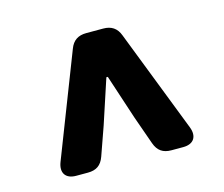

<svg xmlns="http://www.w3.org/2000/svg" viewBox="-73 -823 755 646"><g transform="rotate(-15 304.5 -499.5)"><path d="M218 -688 79 -330C66 -296 81 -272 118 -272H159C188 -272 206 -284 216 -312L251 -411L302 -566H307L358 -411L393 -312C403 -284 421 -272 450 -272H491C528 -272 543 -296 530 -330L391 -688C381 -715 362 -727 334 -727H275C247 -727 228 -715 218 -688Z"/></g></svg>

Font: コーポレート・ロゴ（ラウンド）ver3 Bold
Style: Regular
Weight: 700
Designer: [KANA_main] LOGOTYPE.JP [Source Han Sans] Ryoko NISHIZUKA 西塚涼子 (kana, bopomofo & ideographs); Paul D. Hunt (Latin, Greek
Version: Version 12.001;FEAKit 1.0